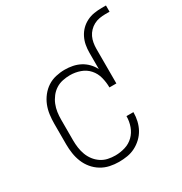

<svg xmlns="http://www.w3.org/2000/svg" viewBox="-166 -828 913 961"><g transform="rotate(-30 290.5 -347.5)"><path d="M247 8Q221 8 195 2.5Q169 -3 146 -17Q123 -31 106 -51.5Q89 -72 79 -96.5Q69 -121 65 -147.5Q61 -174 61 -200V-320Q61 -346 64.5 -372Q68 -398 77.5 -422Q87 -446 103.5 -467Q120 -488 141.5 -502Q163 -516 189 -522Q215 -528 241 -528Q241 -528 241 -528Q241 -528 241 -528Q264 -528 286.5 -523.5Q309 -519 329 -508.5Q349 -498 365 -481.5Q381 -465 391 -445V-539Q391 -562 395 -583.5Q399 -605 409 -625Q419 -645 434.5 -660.5Q450 -676 470 -686Q490 -696 512 -699.5Q534 -703 556 -703H581V-667H556Q539 -667 522 -664Q505 -661 490 -653Q475 -645 463 -632.5Q451 -620 444 -605Q437 -590 434 -573Q431 -556 431 -539V-339H391Q391 -368 383.5 -397.5Q376 -427 356.5 -449Q337 -471 308.5 -481Q280 -491 250 -491Q229 -491 207.5 -486.5Q186 -482 168 -470.5Q150 -459 136.5 -441.5Q123 -424 115 -404Q107 -384 104 -363Q101 -342 101 -320V-200Q101 -179 104 -157.5Q107 -136 114.5 -116Q122 -96 135 -79Q148 -62 166 -50Q184 -38 205 -33.5Q226 -29 247 -29Q276 -29 304 -37.5Q332 -46 352.5 -66Q373 -86 383 -114Q393 -142 393 -171Q393 -171 393 -171.5Q393 -172 393 -172H433Q433 -171 433 -171Q433 -171 433 -170Q433 -146 427.5 -122Q422 -98 410.5 -77Q399 -56 381 -39Q363 -22 341.5 -11Q320 0 296 4Q272 8 247 8Z"/></g></svg>

Font: Iosevka SS04 Extralight
Style: Regular
Weight: 200
Monospace: yes
Designer: Belleve Invis
Foundry: Belleve Invis
Version: Version 19.0.0; ttfautohint (v1.8.4)